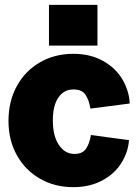

<svg xmlns="http://www.w3.org/2000/svg" viewBox="-20 -762 570 792"><path d="M515 -335 353 -314Q347 -350 332.5 -371.5Q318 -393 283 -393Q244 -393 221 -360Q198 -327 198 -265Q198 -201 223 -164Q248 -127 287 -127Q321 -127 335.5 -149.5Q350 -172 355 -205L512 -184Q509 -136 481.5 -91Q454 -46 402.5 -18Q351 10 282 10Q206 10 145.5 -24.5Q85 -59 50 -121Q15 -183 15 -263Q15 -344 49.5 -407Q84 -470 145 -505Q206 -540 282 -540Q353 -540 405.5 -510.5Q458 -481 485.5 -433.5Q513 -386 515 -335ZM382 -574H182V-742H382Z"/></svg>

Font: Morrison Black
Style: Regular
Weight: 900
Designer: Pablo Impallari, Rodrigo Fuenzalida (Modified by Dan O. Williams)
Version: Version 0.03;June 6, 2019;FontCreator 11.5.0.2425 64-bit; tt